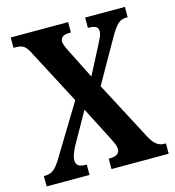

<svg xmlns="http://www.w3.org/2000/svg" viewBox="-107 -805 818 895"><g transform="rotate(-15 302.5 -357.0)"><path d="M8 0V-50H13Q42 -50 60 -67Q78 -84 98 -119L241 -354L106 -611Q93 -639 79.5 -651.5Q66 -664 37 -664H26V-714H303V-664H299Q271 -664 261.5 -655Q252 -646 252 -634Q252 -624 259 -607.5Q266 -591 274 -576L342 -441L411 -574Q419 -589 426.5 -605.5Q434 -622 434 -635Q434 -653 421 -658.5Q408 -664 388 -664H385V-714H577V-664H570Q546 -664 529.5 -649Q513 -634 489 -592L372 -386L521 -103Q537 -73 553.5 -61.5Q570 -50 586 -50H597V0H321V-50H325Q374 -50 374 -83Q374 -94 369 -106.5Q364 -119 347 -152L271 -300L187 -151Q178 -134 171 -116.5Q164 -99 164 -83Q164 -67 174.5 -58.5Q185 -50 212 -50H215V0Z"/></g></svg>

Font: Noto Serif ExtraCondensed
Style: Bold
Weight: 700
Width: 2
Designer: Monotype Design Team
Foundry: Monotype Imaging Inc.
Version: Version 2.014; ttfautohint (v1.8.4.7-5d5b)